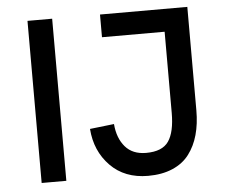

<svg xmlns="http://www.w3.org/2000/svg" viewBox="-50 -748 959 814"><g transform="rotate(-5 429.0 -340.5)"><path d="M95.7 0V-689.9H200.7V0ZM548.3 9.3Q448.7 9.3 387.7 -53.2Q326.7 -115.7 319.8 -210.4L422.9 -222.2Q427.7 -162.1 459.2 -125.2Q490.7 -88.4 548.3 -88.4Q617.2 -88.4 644 -127.4Q670.9 -166.5 670.9 -248V-593.3H404.3V-689.9H775.9V-250Q775.9 -191.9 762.9 -145.5Q750 -99.1 723.4 -64Q696.8 -28.8 652.3 -9.8Q607.9 9.3 548.3 9.3Z"/></g></svg>

Font: HK Grotesk SemiBold Legacy
Style: Regular
Weight: 600
Designer: Alfredo Marco Pradil
Foundry: Hanken Design Co.
Version: Version 2.022;PS 002.022;hotconv 1.0.88;makeotf.lib2.5.64775